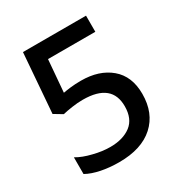

<svg xmlns="http://www.w3.org/2000/svg" viewBox="-170 -836 912 968"><g transform="rotate(-30 286.0 -352.0)"><path d="M282.2 -442.9C235.4 -442.9 200.2 -437 178.2 -433.1L193.8 -620.1H469.2V-713.9H102.1L75.2 -369.1L124 -339.8C138.2 -343.3 156.2 -346.7 179.2 -350.1C201.7 -353.5 222.7 -355 242.2 -355C357.9 -355 410.2 -307.6 410.2 -221.2C410.2 -172.4 395 -136.7 365.2 -113.8C335 -90.8 294.9 -79.1 245.1 -79.1C213.9 -79.1 181.2 -83.5 147 -92.3C112.3 -100.6 83 -111.8 59.1 -126V-28.8C104 -3.4 171.4 9.8 246.1 9.8C332.5 9.8 399.9 -11.7 447.3 -54.7C494.6 -97.7 518.1 -156.2 518.1 -231C518.1 -298.8 496.6 -351.6 453.1 -388.2C409.7 -424.8 353 -442.9 282.2 -442.9Z"/></g></svg>

Font: Noto Reveo Sans
Style: Regular
Weight: 500
Designer: Monotype Design Team
Foundry: Monotype Imaging Inc.
Version: Version 2.007